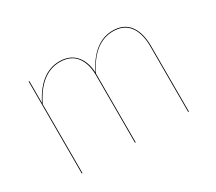

<svg xmlns="http://www.w3.org/2000/svg" viewBox="-102 -730 1050 934"><g transform="rotate(-30 422.5 -263.5)"><path d="M726 -368V0H722V-368Q722 -442 691.5 -482.5Q661 -523 601 -523Q494 -523 427 -387V0H423V-377Q423 -445 392.5 -484Q362 -523 302 -523Q195 -523 128 -387V0H124V-517H128V-394Q195 -527 302 -527Q359 -527 391.5 -491Q424 -455 427 -393Q495 -527 601 -527Q663 -527 694.5 -485Q726 -443 726 -368Z"/></g></svg>

Font: FiraGO Four
Style: Regular
Weight: 100
Designer: bBox Type
Foundry: bBox Type GmbH
Version: Version 1.001